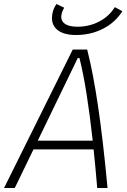

<svg xmlns="http://www.w3.org/2000/svg" viewBox="-32 -942 638 962"><path d="M-11.7 0 332.5 -693.8H404.8Q434.6 -577.1 459.5 -408.4Q484.4 -239.7 506.8 0H455.1Q446.3 -105 437 -193.4H135.7L42 0ZM157.2 -237.3H432.6Q417.5 -372.1 401.4 -473.6Q385.3 -575.2 366.2 -650.9H357.4ZM348.6 -766.6Q283.7 -766.6 252.4 -794.9Q221.2 -823.2 230.5 -873.5Q235.4 -899.9 251 -921.9L289.6 -903.3Q278.8 -884.3 275.9 -867.7Q271 -839.4 292 -823.7Q313 -808.1 356 -808.1Q412.6 -808.1 460.9 -832Q509.3 -856 538.1 -898.4L543.5 -906.2L581.1 -885.7L574.7 -876.5Q539.1 -824.7 479.5 -795.7Q419.9 -766.6 348.6 -766.6Z"/></svg>

Font: Cascadia Code ExtraLight
Style: Italic
Weight: 200
Italic angle: -10°
Monospace: yes
Designer: Aaron Bell
Foundry: Saja Typeworks
Version: Version 2404.023; ttfautohint (v1.8.4)